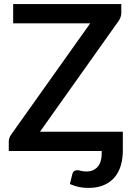

<svg xmlns="http://www.w3.org/2000/svg" viewBox="-20 -740 652 941"><path d="M582 -94.5V-2Q582 37 572.2 70.5Q562.5 104 542 128.5Q521.5 153 489.5 167Q457.5 181 413 181Q389 181 367.2 176.5Q345.5 172 322.5 162L334 115Q337.5 102 344.5 98Q351.5 94 358 94Q365 94 376 97.2Q387 100.5 403 100.5Q422.5 100.5 436.8 93.8Q451 87 460.2 75.5Q469.5 64 474 48Q478.5 32 478.5 14V0H23V-46Q23 -55.5 26 -63.8Q29 -72 34 -79.5L422 -625.5H44.5V-720H574.5V-676.5Q574.5 -666.5 571.2 -657Q568 -647.5 562.5 -639L176 -94.5Z"/></svg>

Font: Lato SemiBold
Style: Regular
Weight: 600
Designer: Lukasz Dziedzic with Adam Twardoch and Botio Nikoltchev
Foundry: tyPoland Lukasz Dziedzic
Version: Version 2.015; 2015-08-06; http://www.latofonts.com/